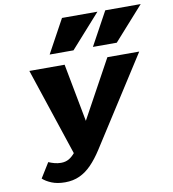

<svg xmlns="http://www.w3.org/2000/svg" viewBox="-99 -1013 999 1110"><g transform="rotate(-10 401.0 -457.5)"><path d="M194 12Q148 12 115 -1.5Q82 -15 63 -33L117 -120Q133 -113 151.5 -108Q170 -103 190 -103Q216 -103 236 -114.5Q256 -126 275.5 -150Q295 -174 316 -214L559 -658H746L413 -138Q382 -90 349.5 -56.5Q317 -23 279 -5.5Q241 12 194 12ZM284 -108 101 -658H308L397 -188ZM233 -731 340 -927H548L373 -731ZM487 -731 594 -927H802L627 -731Z"/></g></svg>

Font: Ysabeau Infant Black
Style: Italic
Weight: 900
Italic angle: -12°
Designer: Christian Thalmann (Catharsis Fonts)
Version: Version 2.001;gftools[0.9.30]; featfreeze: ss01,ss02,lnum